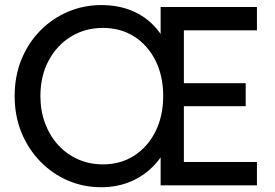

<svg xmlns="http://www.w3.org/2000/svg" viewBox="-20 -748 1111 775"><path d="M387.7 7.8Q316.9 7.8 253.7 -19.5Q190.4 -46.9 142.1 -96.7Q93.8 -146.5 66.4 -213.6Q39.1 -280.8 39.1 -360.4Q39.1 -440.4 66.4 -507.6Q93.8 -574.7 142.1 -624Q190.4 -673.3 253.9 -700.4Q317.4 -727.5 389.2 -727.5Q457.5 -727.5 512.2 -704.8Q566.9 -682.1 606 -638.9Q645 -595.7 668 -534.2H628.4V-719.7H1017.1V-625.5H722.2V-412.1H971.7V-319.3H722.2V-94.2H1017.1V0H628.4V-188.5H668Q645 -127 604.2 -83Q563.5 -39.1 508.5 -15.6Q453.6 7.8 387.7 7.8ZM395.5 -84.5Q467.3 -84.5 522.2 -120.1Q577.1 -155.8 607.9 -218Q638.7 -280.3 638.7 -360.4Q638.7 -441.4 607.7 -503.4Q576.7 -565.4 522 -600.3Q467.3 -635.3 395.5 -635.3Q323.7 -635.3 266.6 -600.3Q209.5 -565.4 176.3 -503.4Q143.1 -441.4 143.1 -360.4Q143.1 -300.3 162.1 -249.8Q181.2 -199.2 215.3 -162.1Q249.5 -125 295.7 -104.7Q341.8 -84.5 395.5 -84.5Z"/></svg>

Font: Reddit Sans Medium
Style: Regular
Weight: 500
Designer: Stephen Hutchings
Foundry: Reddit
Version: Version 1.014